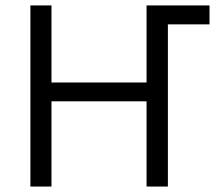

<svg xmlns="http://www.w3.org/2000/svg" viewBox="-20 -683 795 703"><path d="M747.1 -593.8H594.7V0H516.6V-312H168.5V0H91.3V-663.1H168.5V-380.9H516.6V-663.1H747.1Z"/></svg>

Font: Bpm'online Open Sans
Style: Regular
Weight: 400
Foundry: Ascender Corporation
Version: Version 1.10